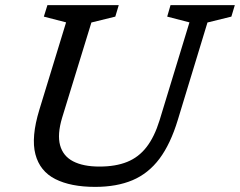

<svg xmlns="http://www.w3.org/2000/svg" viewBox="-20 -721 938 751"><path d="M223 -260.5Q203.5 -195.5 215 -153Q226.5 -110.5 266 -90Q305.5 -69.5 369 -69.5Q432.5 -69.5 477.5 -87.8Q522.5 -106 553.2 -145.8Q584 -185.5 604 -250L721 -633.5L634 -656L647 -701H898.5L885 -656L791.5 -633L675.5 -252Q647 -158 603.8 -100.2Q560.5 -42.5 498.5 -16.2Q436.5 10 352 10Q257 10 196.5 -20.5Q136 -51 118.5 -117.5Q101 -184 134 -292L238.5 -633.5L151.5 -656L165.5 -701H444.5L431 -656L337.5 -633Z"/></svg>

Font: Newsreader 8pt
Style: Italic
Weight: 400
Italic angle: -17°
Version: Version 1.003